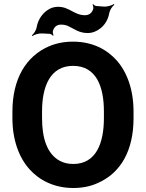

<svg xmlns="http://www.w3.org/2000/svg" viewBox="-20 -929 730 959"><path d="M647 -339V-371C647 -481 615 -568 563 -627C515 -681 443 -721 345 -721C300 -721 260 -713 223 -697C109 -647 42 -534 42 -371V-339C42 -230 75 -142 127 -84C175 -30 249 10 346 10C391 10 432 2 469 -15C582 -65 647 -175 647 -339ZM346 -110C321 -110 299 -115 280 -125C215 -159 190 -239 190 -339V-372C190 -498 231 -600 345 -600C460 -600 499 -498 499 -372V-339C499 -214 460 -110 346 -110ZM271 -895C256 -895 241 -892 228 -885C196 -868 171 -836 163 -793C161 -778 148 -759 139 -752L142 -749C151 -756 174 -763 189 -762L229 -760C235 -759 242 -754 244 -751L248 -753C245 -757 243 -767 244 -773C249 -793 263 -806 284 -806C297 -806 308 -804 318 -800C349 -786 373 -764 418 -764C434 -764 449 -768 462 -775C494 -791 519 -822 526 -865C529 -880 542 -899 551 -905L549 -909C540 -902 515 -895 500 -896L461 -899C455 -899 448 -905 446 -908L442 -906C445 -902 447 -892 446 -886C441 -866 426 -853 405 -853C350 -853 327 -895 271 -895Z"/></svg>

Font: Asimov
Style: Edge
Weight: 500
Designer: Google
Version: Version 2.000980: 2014